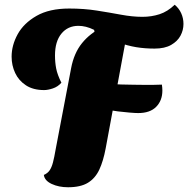

<svg xmlns="http://www.w3.org/2000/svg" viewBox="-20 -740 794 810"><path d="M166 -360Q120 -360 89.5 -380Q59 -400 44 -432Q29 -464 29 -501Q29 -549 54.5 -595.5Q80 -642 134 -673Q188 -704 272 -704Q334 -704 388 -695.5Q442 -687 490.5 -678Q539 -669 581 -669Q619 -669 653 -680Q687 -691 717 -720Q735 -705 744.5 -684Q754 -663 754 -639Q754 -613 741.5 -589.5Q729 -566 702 -550.5Q675 -535 632 -535Q591 -535 554.5 -541Q518 -547 476.5 -562Q435 -577 379 -604L377 -614Q359 -623 342.5 -627Q326 -631 311 -631Q266 -631 239 -598Q212 -565 212 -506Q212 -477 217 -451Q222 -425 239 -391Q224 -374 203 -367Q182 -360 166 -360ZM267 50Q228 50 198 36Q168 22 165 -2Q181 -9 189.5 -21.5Q198 -34 203.5 -55Q209 -76 215 -111L280 -452Q292 -516 326 -558Q360 -600 411.5 -624.5Q463 -649 527 -660L426 -115Q416 -61 399 -24.5Q382 12 351 31Q320 50 267 50ZM563 -263Q551 -263 527 -265Q503 -267 478 -270Q453 -273 436 -278L456 -385Q469 -384 493.5 -383.5Q518 -383 544 -382.5Q570 -382 587 -382Q607 -382 626.5 -382Q646 -382 663 -383Q664 -376 664.5 -370Q665 -364 665 -358Q665 -316 639 -289.5Q613 -263 563 -263Z"/></svg>

Font: Sansita Swashed Light ExtraBold
Style: Regular
Weight: 800
Version: Version 1.003